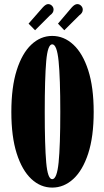

<svg xmlns="http://www.w3.org/2000/svg" viewBox="-20 -882 493 914"><path d="M228.5 11Q173 11 129 -30.2Q85 -71.5 59.5 -151.5Q34 -231.5 34 -349Q34 -467 59.5 -547.5Q85 -628 129 -669.5Q173 -711 228.5 -711Q284.5 -711 329.2 -669.5Q374 -628 400 -547.5Q426 -467 426 -349Q426 -231.5 400 -151.5Q374 -71.5 329.2 -30.2Q284.5 11 228.5 11ZM228.5 -29Q251 -29 259 -108.5Q267 -188 267 -349Q267 -510 259 -590.5Q251 -671 228.5 -671Q207 -671 200 -590.5Q193 -510 193 -349Q193 -188 200 -108.5Q207 -29 228.5 -29ZM147 -738 116 -769.5 183 -846Q198 -862.5 209 -862.5Q219.5 -862.5 227.2 -854.8Q235 -847 235 -836Q235 -821 218.5 -809.5ZM286 -738 256 -769.5 321 -846Q335.5 -862.5 348 -862.5Q358.5 -862.5 366.2 -854.5Q374 -846.5 374 -836Q374 -820.5 358 -809.5Z"/></svg>

Font: Imbue 10pt Black
Style: Regular
Weight: 900
Designer: Tyler Finck
Foundry: Etcetera Type Company
Version: Version 1.102; ttfautohint (v1.8.3)